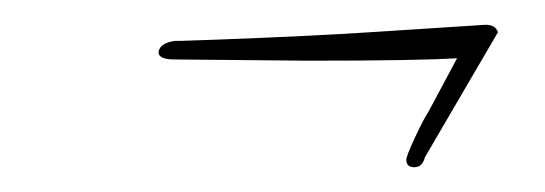

<svg xmlns="http://www.w3.org/2000/svg" viewBox="-20 -283 440 155"><path d="M126 -250 155 -251Q234 -254 279 -257L372 -263Q380 -263 382 -257L323 -156Q321 -148 314.5 -148Q308 -148 308 -154Q308 -157 315 -172Q322 -187 326 -193L349 -236Q318 -234 229 -234L121 -235Q109 -235 108 -240Q108 -248 121 -250Z"/></svg>

Font: Herr Von Muellerhoff
Style: Regular
Weight: 400
Version: Version 1.000